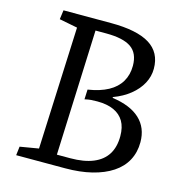

<svg xmlns="http://www.w3.org/2000/svg" viewBox="-105 -795 825 887"><g transform="rotate(15 307.5 -351.5)"><path d="M563 -550Q563 -513 545 -479.5Q527 -446 493.5 -419Q460 -392 414 -375V-371Q501 -359 546 -317Q591 -275 591 -206Q591 -158 570.5 -119.5Q550 -81 510 -54.5Q470 -28 413.5 -14Q357 0 286 0H52L57 -42L146 -57L171 -642L84 -659L90 -703H317Q441 -703 502 -665.5Q563 -628 563 -550ZM292 -378Q350 -387 388.5 -408Q427 -429 446.5 -462Q466 -495 466 -538Q466 -598 428 -624.5Q390 -651 308 -651H257L233 -51H297Q362 -51 406 -69Q450 -87 472 -122Q494 -157 494 -209Q494 -252 477.5 -280Q461 -308 429 -322.5Q397 -337 350 -337Q333 -337 320.5 -336Q308 -335 290 -331Z"/></g></svg>

Font: Literata 18pt
Style: Italic
Weight: 400
Italic angle: -2°
Designer: Latin by Veronika Burian and Jose Scaglione. Greek by Irene Vlachou. Cyrillic by Vera Evstafieva
Foundry: TypeTogether
Version: Version 3.103;gftools[0.9.29]